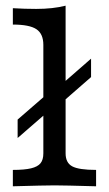

<svg xmlns="http://www.w3.org/2000/svg" viewBox="-20 -652 381 672"><path d="M131.7 -115.3V-495Q131.7 -533.6 107.4 -549.8Q83.1 -566 25 -566V-623.3Q65.9 -620.8 106.6 -620.8Q165.1 -620.8 209.6 -632.1V-115.3Q209.6 -82.3 232.8 -69.8Q255.9 -57.3 316.3 -57.3V0Q203.9 -3.2 170.9 -3.2Q137.9 -3.2 25 0V-57.3Q65.7 -57.3 88.9 -62.9Q112 -68.5 121.8 -80.6Q131.7 -92.7 131.7 -115.3ZM41.7 -233.5 169.9 -344.8V-280.3L41.7 -169ZM172.1 -336.2 298.7 -446.7V-382.2L172.1 -271.7Z"/></svg>

Font: Playfair Micro SmCond SmLight
Style: Regular
Weight: 360
Width: 4
Designer: Claus Eggers Sørensen
Foundry: Claus Eggers Sørensen
Version: Version 2.100;Glyphs 3.2 (3219)